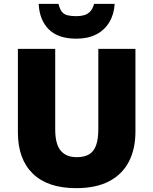

<svg xmlns="http://www.w3.org/2000/svg" viewBox="-20 -968 797 998"><path d="M684 -284Q684 -194 650 -128Q616 -62 547.5 -26Q479 10 376 10Q228 10 150.5 -65.5Q73 -141 73 -280V-714H267V-295Q267 -219 295.5 -185Q324 -151 379 -151Q419 -151 443.5 -166Q468 -181 479.5 -213Q491 -245 491 -296V-714H684ZM576 -948Q573 -894 548.5 -853Q524 -812 481 -789.5Q438 -767 377 -767Q282 -767 233.5 -815.5Q185 -864 181 -948H284Q291 -920 302 -906.5Q313 -893 331.5 -888.5Q350 -884 377 -884Q399 -884 417 -889Q435 -894 448.5 -908Q462 -922 469 -948Z"/></svg>

Font: Noto Sans Hebrew Black
Style: Regular
Weight: 900
Designer: Monotype Design Team
Foundry: Monotype Imaging Inc.
Version: Version 2.003